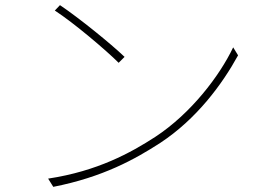

<svg xmlns="http://www.w3.org/2000/svg" viewBox="-20 -725 1040 746"><path d="M193 -684C267 -636 393 -529 441 -481L464 -504C411 -555 286 -656 213 -705ZM187 1C380 -37 504 -106 603 -170C744 -263 843 -397 905 -510L886 -541C833 -430 722 -284 583 -193C489 -132 359 -60 167 -31Z"/></svg>

Font: SSpoqa Han Sans Neo Thin
Style: Regular
Weight: 100
Designer: [Spoqa Han Sans Neo] Dong-huui Kim  Younghwa Kang  Yujin Lee  [Noto Sans] Ryoko NISHIZUKA  (kana & ideographs); Paul D. 
Foundry: Spoqa (http://www.spoqa-han-sans.com)
Version: Version 1.000